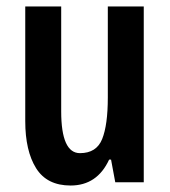

<svg xmlns="http://www.w3.org/2000/svg" viewBox="-20 -563 524 593"><path d="M424 -543V0H336L323 -70H317Q280 10 198 10Q125 10 91.5 -43.5Q58 -97 58 -189V-543H169V-219Q169 -90 227 -90Q278 -90 295.5 -133.5Q313 -177 313 -262V-543Z"/></svg>

Font: Noto Sans Khmer UI ExtraCondensed SemiBold
Style: Regular
Weight: 600
Width: 2
Designer: Danh Hong and the Monotype Design Team
Foundry: Monotype Imaging Inc.
Version: Version 2.002; ttfautohint (v1.8.4.7-5d5b)